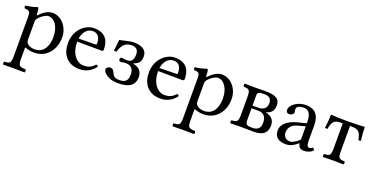

<svg xmlns="http://www.w3.org/2000/svg" viewBox="-28 -1088 3805 1969"><g transform="rotate(20 1874.5 -104.0)"><path d="M175 -331C201 -363 246.8 -393 276 -393C340 -393 395 -321 395 -208C395 -126 366 -24 254 -24C236 -24 201 -29 183 -45.1C162.9 -63.1 159 -68.9 159 -105V-287C159 -308 163.4 -316.7 175 -331ZM156 -368C154.5 -398 152.7 -423.7 148 -434C145.9 -438.6 144 -442 136 -442C108 -431 82 -422 13 -413C11 -407 13 -391 15 -385C69 -380 80 -375 80 -317V110C80 193 69 198 8 201C2 207 2 228 8 234C43 233 80 232 120 232C160 232 208 233 241 234C247 228 247 207 241 201C170 197 159 193 159 110V2C159 -11 162.8 -9.7 173 -5.5C197.5 4.4 228.4 10 260 10C316 10 366 -7 407 -46C454 -92 481 -154 481 -235C481 -341 406 -439 304 -439C257.5 -439 206.5 -408.5 167 -364C161.4 -357.7 156.5 -358.4 156 -368Z M643 -282C662 -395 732 -404 756 -404C794 -404 839 -383 839 -299C839 -290 835 -285.2 824 -285ZM905 -93C868 -55 839 -39 781 -39C745 -39 703 -60 672 -111C652 -144 640 -190 640 -248L906 -246C918 -246 925 -252 925 -263C925 -347 895 -437 756 -437C669 -437 556 -354 556 -202C556 -146 570 -92 603 -54C637 -14 684 10 756 10C832 10 886 -25 926 -77C923 -87 917 -92 905 -93Z M1009 -83C1009 -61 1022 -45 1043 -29C1068 -11 1101 10 1180 10C1280 10 1358 -20 1358 -119C1358 -179 1327.5 -219 1257 -231V-234C1317.5 -257 1334 -285 1334 -337C1334 -395 1294 -439 1193 -439C1139.5 -439 1093 -420 1039 -411L1026 -292C1034.1 -288.4 1043.6 -286.5 1053 -288C1072 -346 1097 -404 1181 -404C1236 -404 1254 -371 1254 -331C1254 -289.5 1247 -242 1183 -242C1164 -242 1147 -248 1128 -248C1119 -248 1109 -242 1109 -226C1109 -210 1120 -205 1129 -205C1148 -205 1159 -211 1184 -211C1258 -211 1272 -160 1272 -116C1272 -57 1249.5 -25 1179 -25C1122 -25 1111.5 -46 1095 -82C1086.6 -100.4 1076 -114 1050 -114C1032 -114 1009 -99 1009 -83Z M1526 -282C1545 -395 1615 -404 1639 -404C1677 -404 1722 -383 1722 -299C1722 -290 1718 -285.2 1707 -285ZM1788 -93C1751 -55 1722 -39 1664 -39C1628 -39 1586 -60 1555 -111C1535 -144 1523 -190 1523 -248L1789 -246C1801 -246 1808 -252 1808 -263C1808 -347 1778 -437 1639 -437C1552 -437 1439 -354 1439 -202C1439 -146 1453 -92 1486 -54C1520 -14 1567 10 1639 10C1715 10 1769 -25 1809 -77C1806 -87 1800 -92 1788 -93Z M2024 -331C2050 -363 2095.8 -393 2125 -393C2189 -393 2244 -321 2244 -208C2244 -126 2215 -24 2103 -24C2085 -24 2050 -29 2032 -45.1C2011.9 -63.1 2008 -68.9 2008 -105V-287C2008 -308 2012.4 -316.7 2024 -331ZM2005 -368C2003.5 -398 2001.7 -423.7 1997 -434C1994.9 -438.6 1993 -442 1985 -442C1957 -431 1931 -422 1862 -413C1860 -407 1862 -391 1864 -385C1918 -380 1929 -375 1929 -317V110C1929 193 1918 198 1857 201C1851 207 1851 228 1857 234C1892 233 1929 232 1969 232C2009 232 2057 233 2090 234C2096 228 2096 207 2090 201C2019 197 2008 193 2008 110V2C2008 -11 2011.8 -9.7 2022 -5.5C2046.5 4.4 2077.4 10 2109 10C2165 10 2215 -7 2256 -46C2303 -92 2330 -154 2330 -235C2330 -341 2255 -439 2153 -439C2106.5 -439 2055.5 -408.5 2016 -364C2010.4 -357.7 2005.5 -358.4 2005 -368Z M2554 -246V-362C2554 -392 2577 -398 2625 -398C2677 -398 2708 -383.5 2708 -324C2708 -284 2682 -246 2620 -246ZM2554 -217H2630C2691 -217 2717 -176.5 2717 -117C2717 -50 2679 -31 2625 -31C2573 -31 2554 -40 2554 -86ZM2514 -429C2471 -429 2436 -430 2403 -431C2397 -425 2397 -404 2403 -398C2464 -394 2475 -390 2475 -307V-122C2475 -39 2464 -36 2403 -31C2397 -25 2397 -4 2403 2C2436 1 2471 0 2515 0C2552 0 2585 2 2652 2C2738 2 2803 -22 2803 -121C2803 -177 2768 -215.5 2707 -227V-230C2753 -238.5 2788 -271 2788 -331C2788 -401 2745 -431 2624 -431C2583 -431 2556.9 -429 2514 -429Z M3140 -233V-101C3140 -88 3134 -81 3126 -75C3100 -54 3066 -31 3038 -31C2988 -31 2966 -71 2966 -102C2966 -147 2987 -193 3061 -212ZM3140 -48C3146 -17 3156.6 10 3207 10C3245.3 10 3281.3 -7 3302 -27C3300.3 -39.3 3296.3 -47.7 3285 -54C3277.5 -47.8 3260.7 -38 3248 -38C3219 -38 3218 -77 3218 -123V-270C3218 -412 3140 -439 3067 -439C2985 -439 2902 -385 2902 -328C2902 -304 2914 -292 2937 -292C2966 -292 2984 -313 2984 -326C2984 -333 2983 -340 2981 -344C2980 -347 2979 -353 2979 -364C2979 -395 3021 -406 3059 -406C3093 -406 3140 -389 3140 -276C3140 -269 3137 -265 3134 -264L3048 -243C2952 -219 2883 -166 2883 -98C2883 -16 2939 10 3009 10C3043.8 10 3074 2 3118 -32L3138 -48Z M3486 -122C3486 -39 3475 -34 3414 -31C3408 -25 3408 -4 3414 2C3453 1 3492.7 0 3526 0C3560.3 0 3599 1 3637 2C3643 -4 3643 -25 3637 -31C3576 -34 3565 -39 3565 -122V-392H3582C3663 -392 3679 -364 3696 -283C3709 -283 3722 -287 3722 -287C3716 -333 3712 -377 3711 -435C3688 -433 3613 -429 3563 -429H3488C3438 -429 3382 -432 3342 -435C3341 -377 3337 -333 3330 -287C3330 -287 3344 -283 3357 -283C3374 -364 3389 -392 3471 -392H3486Z"/></g></svg>

Font: Libertinus Math
Style: Regular
Weight: 400
Designer: Philipp H. Poll
Foundry: Khaled Hosny
Version: Version 6.2